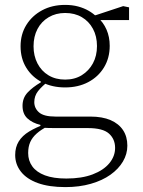

<svg xmlns="http://www.w3.org/2000/svg" viewBox="-20 -520 583 784"><path d="M247 244Q180 244 134.5 227.5Q89 211 65.5 181Q42 151 42 113Q42 81 56.5 57.5Q71 34 99 17Q127 0 166 -14L176 -5Q148 9 130 25Q112 41 103.5 60Q95 79 95 105Q95 136 112 159.5Q129 183 163.5 196Q198 209 251 209Q314 209 358.5 192Q403 175 426.5 146.5Q450 118 450 84Q450 48 425 25.5Q400 3 339 3H204Q190 3 175 2.5Q160 2 145 1V-10Q112 -18 92 -36.5Q72 -55 72 -88Q72 -120 92.5 -142Q113 -164 147 -184V-199L183 -193Q150 -167 135 -147.5Q120 -128 120 -103Q120 -78 139.5 -61Q159 -44 206 -44H348Q398 -44 431.5 -29.5Q465 -15 482.5 11.5Q500 38 500 75Q500 109 482 139.5Q464 170 431 193.5Q398 217 351 230.5Q304 244 247 244ZM246 -163Q193 -163 152 -184Q111 -205 87.5 -243Q64 -281 64 -331Q64 -380 87.5 -418Q111 -456 152 -478Q193 -500 246 -500Q275 -500 299 -493.5Q323 -487 342 -476Q361 -465 375 -451L378 -450Q402 -429 415 -399Q428 -369 428 -333Q428 -283 404.5 -244.5Q381 -206 340 -184.5Q299 -163 246 -163ZM246 -195Q285 -195 314 -213Q343 -231 359.5 -261.5Q376 -292 376 -332Q376 -372 359.5 -402.5Q343 -433 314 -450Q285 -467 246 -467Q208 -467 178.5 -449.5Q149 -432 133 -401.5Q117 -371 117 -331Q117 -292 133 -261Q149 -230 178 -212.5Q207 -195 246 -195ZM350 -438V-458H371L483 -495L507 -490V-438Z"/></svg>

Font: Source Serif 4 Light
Style: Regular
Weight: 300
Designer: Frank Grießhammer
Foundry: Adobe Systems Incorporated
Version: Version 4.004;hotconv 1.0.116;makeotfexe 2.5.65601